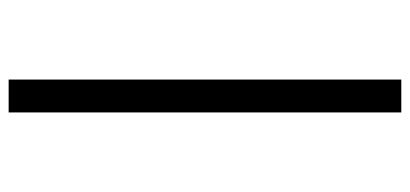

<svg xmlns="http://www.w3.org/2000/svg" viewBox="-272 -574 948 444"><g transform="rotate(-90 202.0 -352.0)"><path d="M240 102H164V-806H240Z"/></g></svg>

Font: FiraSans
Style: Regular
Weight: 350
Designer: Carrois Corporate & Edenspiekermann AG
Foundry: Carrois Corporate GbR & Edenspiekermann AG
Version: Version 3.106;PS 003.106;hotconv 1.0.70;makeotf.lib2.5.58329